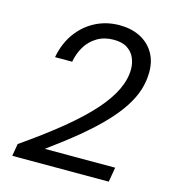

<svg xmlns="http://www.w3.org/2000/svg" viewBox="-107 -800 799 888"><g transform="rotate(15 293.0 -356.0)"><path d="M33 0 43 -59Q154 -136 233 -201Q312 -266 362 -322.5Q412 -379 436 -430Q460 -481 460 -529Q460 -557 449 -582.5Q438 -608 413.5 -624Q389 -640 348 -640Q303 -640 269 -619.5Q235 -599 215 -565.5Q195 -532 188 -492H106Q119 -561 155 -610Q191 -659 243 -685.5Q295 -712 357 -712Q413 -712 455 -691Q497 -670 521 -631Q545 -592 545 -538Q545 -494 531.5 -451.5Q518 -409 489.5 -365.5Q461 -322 416.5 -275.5Q372 -229 311 -178.5Q250 -128 170 -70H507L495 0Z"/></g></svg>

Font: DM Sans 24pt
Style: Italic
Weight: 400
Italic angle: -10°
Designer: Colophon Foundry, Jonny Pinhorn
Foundry: Colophon Foundry
Version: Version 4.004;gftools[0.9.30]